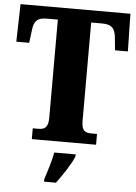

<svg xmlns="http://www.w3.org/2000/svg" viewBox="-61 -760 726 1027"><g transform="rotate(5 301.5 -246.5)"><path d="M130 0H475V-58H446C413 -58 392 -65 392 -120V-649H452C505 -649 520 -626 525 -582L532 -512H601L597 -714H7L2 -512H71L80 -582C85 -626 100 -649 153 -649H213V-122C213 -66 191 -58 158 -58H130ZM215 208V221H279C311 178 355 113 371 71V61H256C249 103 227 170 215 208Z"/></g></svg>

Font: Noto Serif Bengali Condensed Black
Style: Regular
Weight: 900
Width: 3
Designer: Juan Bruce, Universal Thirst, Indian Type Foundry and the Monotype Design Team.
Foundry: Monotype Imaging Inc.
Version: Version 2.003